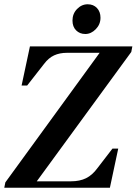

<svg xmlns="http://www.w3.org/2000/svg" viewBox="-24 -878 639 898"><path d="M-4 0 1 -25 442 -631H289Q255 -631 229 -619Q203 -607 182 -579L103 -478H77L116 -661H595L590 -635L148 -30H308Q349 -30 378.5 -44.5Q408 -59 432 -92L502 -183H529L490 0ZM375 -719Q349 -719 332 -736Q315 -753 315 -782Q315 -814 336.5 -836Q358 -858 386 -858Q413 -858 429.5 -840.5Q446 -823 446 -795Q446 -764 424 -741.5Q402 -719 375 -719Z"/></svg>

Font: DeepMind Serif Text
Style: Italic
Weight: 400
Italic angle: -12°
Designer: Frank Grießhammer / Modifications: Colophon Foundry
Foundry: Colophon Foundry
Version: Version 5.003; ttfautohint (v1.8.2)